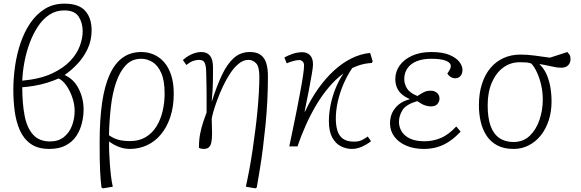

<svg xmlns="http://www.w3.org/2000/svg" viewBox="-20 -802 3182 1052"><path d="M250 14Q187 14 148 -14Q109 -42 88.5 -89Q68 -136 60.5 -193.5Q53 -251 53 -309Q53 -373 62.5 -439.5Q72 -506 93 -567.5Q114 -629 147 -677Q180 -725 226 -753.5Q272 -782 333 -782Q412 -782 447 -742.5Q482 -703 482 -636Q482 -580 459.5 -533Q437 -486 403 -450.5Q369 -415 334 -391Q384 -369 411 -316Q438 -263 438 -202Q438 -165 428.5 -126.5Q419 -88 398 -56.5Q377 -25 340.5 -5.5Q304 14 250 14ZM254 -27Q300 -27 330 -51Q360 -75 374.5 -113.5Q389 -152 389 -195Q389 -230 376.5 -267Q364 -304 344 -333Q324 -362 301 -372Q272 -359 237.5 -348.5Q203 -338 168 -332Q133 -326 102 -324Q102 -234 115 -167.5Q128 -101 161.5 -64Q195 -27 254 -27ZM102 -360Q199 -369 263 -398.5Q327 -428 364.5 -468Q402 -508 417.5 -550.5Q433 -593 433 -630Q433 -677 411 -711Q389 -745 332 -745Q287 -745 251 -721.5Q215 -698 188 -657Q161 -616 142.5 -566Q124 -516 114 -463Q104 -410 102 -360Z M544 230 536 225Q533 202 531.5 181.5Q530 161 528.5 135Q527 109 526.5 71Q526 33 526 -25Q526 -147 539.5 -239.5Q553 -332 581 -393.5Q609 -455 652 -486Q695 -517 754 -517Q791 -517 823 -503Q855 -489 879.5 -461Q904 -433 918 -390Q932 -347 932 -289Q932 -218 913.5 -162Q895 -106 862.5 -66.5Q830 -27 786 -6.5Q742 14 691 14Q660 14 629.5 2Q599 -10 580 -26H578Q577 -7 578 24Q579 55 581.5 91Q584 127 588 161Q592 195 598 221ZM693 -29Q742 -29 778 -50.5Q814 -72 837 -109Q860 -146 871 -193Q882 -240 882 -289Q882 -360 863.5 -402Q845 -444 815.5 -462Q786 -480 754 -480Q703 -480 670 -445.5Q637 -411 616.5 -351.5Q596 -292 587.5 -216.5Q579 -141 577 -61Q603 -43 629.5 -36Q656 -29 693 -29Z M1380 230 1327 221Q1337 176 1346.5 125Q1356 74 1364 19.5Q1372 -35 1379 -90Q1386 -145 1391 -198Q1396 -251 1398.5 -298Q1401 -345 1401 -383Q1401 -436 1383.5 -455Q1366 -474 1341 -474Q1314 -474 1288.5 -453.5Q1263 -433 1241 -399.5Q1219 -366 1201 -327.5Q1183 -289 1169.5 -252Q1156 -215 1148.5 -188Q1141 -161 1140 -150Q1142 -104 1142 -72.5Q1142 -41 1138 -22Q1134 -3 1124 5.5Q1114 14 1096 14Q1089 14 1082 12.5Q1075 11 1070 8Q1070 -36 1077 -71Q1084 -106 1094 -135Q1104 -164 1112 -186Q1112 -215 1112 -236.5Q1112 -258 1112 -279.5Q1112 -301 1111.5 -328.5Q1111 -356 1110 -396Q1110 -429 1105.5 -446Q1101 -463 1092.5 -468.5Q1084 -474 1070 -474Q1055 -474 1038 -468Q1021 -462 1001 -446L982 -473Q996 -486 1013 -496Q1030 -506 1048 -511.5Q1066 -517 1081 -517Q1105 -517 1119.5 -507Q1134 -497 1140.5 -478Q1147 -459 1147 -432Q1147 -417 1147 -397Q1147 -377 1146.5 -353Q1146 -329 1144.5 -302.5Q1143 -276 1140 -247H1141Q1168 -332 1196.5 -392Q1225 -452 1261.5 -484.5Q1298 -517 1349 -517Q1387 -517 1408.5 -501Q1430 -485 1439 -455.5Q1448 -426 1448 -384Q1448 -315 1444.5 -247Q1441 -179 1434.5 -114.5Q1428 -50 1420.5 9.5Q1413 69 1404 123.5Q1395 178 1387 225Z M1908 14Q1877 14 1848 -0.5Q1819 -15 1800.5 -48.5Q1782 -82 1782 -138Q1782 -176 1790 -220Q1798 -264 1815.5 -310Q1833 -356 1862 -400Q1819 -368 1781 -323Q1743 -278 1711.5 -224.5Q1680 -171 1654.5 -113.5Q1629 -56 1610 0H1565Q1573 -40 1584 -91Q1595 -142 1605.5 -196Q1616 -250 1625.5 -300.5Q1635 -351 1640.5 -388.5Q1646 -426 1646 -444Q1646 -458 1637.5 -465.5Q1629 -473 1620 -473Q1604 -473 1584.5 -467Q1565 -461 1551 -455L1538 -487Q1559 -499 1585 -507.5Q1611 -516 1636 -516Q1663 -516 1679 -499Q1695 -482 1695 -449Q1695 -435 1689 -399.5Q1683 -364 1673 -311Q1663 -258 1649 -191L1651 -190Q1683 -259 1723 -315.5Q1763 -372 1809 -414.5Q1855 -457 1905.5 -482Q1956 -507 2008 -512L2022 -466L2017 -457Q1998 -456 1979.5 -452.5Q1961 -449 1944 -443Q1927 -437 1910 -429Q1883 -390 1862.5 -342.5Q1842 -295 1831 -246Q1820 -197 1820 -152Q1820 -116 1828.5 -87Q1837 -58 1859 -42Q1881 -26 1919 -26Q1948 -26 1966 -36Q1984 -46 1995 -54L2013 -28Q1997 -16 1980 -6.5Q1963 3 1945 8.5Q1927 14 1908 14Z M2302 14Q2249 14 2207 -3.5Q2165 -21 2141 -53Q2117 -85 2117 -126Q2117 -159 2129.5 -185Q2142 -211 2165.5 -230Q2189 -249 2224 -258V-260Q2198 -271 2180.5 -286.5Q2163 -302 2154.5 -323Q2146 -344 2146 -369Q2146 -410 2170 -443.5Q2194 -477 2238.5 -497Q2283 -517 2343 -517Q2404 -517 2441.5 -501.5Q2479 -486 2496.5 -463.5Q2514 -441 2514 -420Q2514 -398 2503 -385.5Q2492 -373 2473 -373Q2466 -373 2458 -376Q2450 -379 2443.5 -384.5Q2437 -390 2431 -399Q2442 -415 2446 -424Q2450 -433 2450 -439Q2450 -459 2422.5 -469.5Q2395 -480 2343 -480Q2296 -480 2263 -466.5Q2230 -453 2212.5 -428Q2195 -403 2195 -369Q2195 -342 2210 -317.5Q2225 -293 2267 -276Q2288 -290 2303.5 -297.5Q2319 -305 2340 -305Q2361 -305 2374.5 -293Q2388 -281 2388 -262Q2388 -246 2377 -232.5Q2366 -219 2340 -219Q2326 -219 2309 -224.5Q2292 -230 2266 -248Q2205 -230 2185.5 -199Q2166 -168 2166 -134Q2166 -106 2181 -81.5Q2196 -57 2227 -42.5Q2258 -28 2305 -28Q2352 -28 2394.5 -45.5Q2437 -63 2480 -109L2504 -81Q2473 -48 2441.5 -27Q2410 -6 2376 4Q2342 14 2302 14Z M2794 14Q2741 14 2704.5 -5.5Q2668 -25 2646 -58.5Q2624 -92 2614 -135Q2604 -178 2604 -225Q2604 -290 2620.5 -341.5Q2637 -393 2667 -429Q2697 -465 2739 -484Q2781 -503 2832 -503Q2852 -503 2871 -501.5Q2890 -500 2909.5 -497.5Q2929 -495 2949.5 -492Q2970 -489 2993 -486L3089 -517Q3095 -510 3100.5 -502Q3106 -494 3106 -478Q3106 -464 3099.5 -453Q3093 -442 3082 -436.5Q3071 -431 3057 -431Q3041 -431 3025 -433.5Q3009 -436 2988.5 -441Q2968 -446 2937 -451V-449Q2961 -426 2975 -394Q2989 -362 2995.5 -324.5Q3002 -287 3002 -245Q3002 -190 2986.5 -142.5Q2971 -95 2943 -60Q2915 -25 2877 -5.5Q2839 14 2794 14ZM2794 -24Q2847 -24 2882.5 -58Q2918 -92 2936 -145.5Q2954 -199 2954 -256Q2954 -296 2945.5 -334.5Q2937 -373 2922.5 -404.5Q2908 -436 2891 -454Q2876 -459 2863.5 -460Q2851 -461 2828 -461Q2777 -461 2737.5 -432Q2698 -403 2675 -350Q2652 -297 2652 -225Q2652 -158 2667.5 -113.5Q2683 -69 2715 -46.5Q2747 -24 2794 -24Z"/></svg>

Font: Literata ExtraLight
Style: Italic
Weight: 250
Italic angle: -2°
Designer: Latin by Veronika Burian and Jose Scaglione. Greek by Irene Vlachou. Cyrillic by Vera Evstafieva
Foundry: TypeTogether
Version: Version 3.002